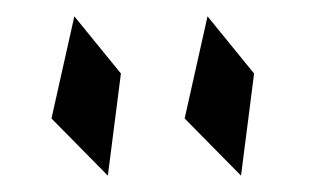

<svg xmlns="http://www.w3.org/2000/svg" viewBox="-20 -901 381 235"><path d="M43 -756 112 -686 128 -811 71 -881ZM206 -756 275 -686 291 -811 234 -881Z"/></svg>

Font: bitstorm
Style: cn
Weight: 400
Version: Version 0.2